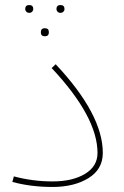

<svg xmlns="http://www.w3.org/2000/svg" viewBox="-20 -730 491 762"><path d="M80 -694Q80 -710 96 -710Q112 -710 112 -694Q112 -688 107.5 -683.5Q103 -679 96 -679Q89 -679 84.5 -683.5Q80 -688 80 -694ZM204 -694Q204 -710 220 -710Q236 -710 236 -694Q236 -688 231.5 -683.5Q227 -679 220 -679Q213 -679 208.5 -683.5Q204 -688 204 -694ZM174 -602Q174 -586 158 -586Q142 -586 142 -602Q142 -618 158 -618Q174 -618 174 -602ZM189 12Q102 12 29 -8L35 -30Q110 -10 189 -10Q268 -10 317.5 -40Q367 -70 367 -123Q367 -266 185 -460L201 -475Q388 -276 388 -123Q388 -58 331 -23Q274 12 189 12Z"/></svg>

Font: FiraGO Thin
Style: Regular
Weight: 100
Designer: bBox Type
Foundry: bBox Type GmbH
Version: Version 1.001;PS 001.001;hotconv 1.0.88;makeotf.lib2.5.64775